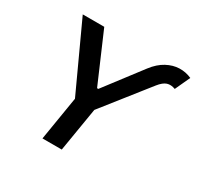

<svg xmlns="http://www.w3.org/2000/svg" viewBox="-157 -916 1121 1095"><g transform="rotate(30 403.0 -368.0)"><path d="M367.2 -387.2 370.1 -403.8H387.2L384.8 -387.2ZM93.8 -727.5H235.4L377.9 -397L565.9 -643.6Q601.6 -690.4 643.1 -712.6Q684.6 -734.9 726.3 -736.1Q768.1 -737.3 806.2 -720.2L760.7 -621.6Q731 -632.8 707 -625Q683.1 -617.2 657.2 -584.5L423.3 -288.6L375.5 0H248.5L295.9 -288.6Z"/></g></svg>

Font: Inter 28pt SemiBold
Style: Italic
Weight: 600
Italic angle: -9.3988°
Designer: Rasmus Andersson
Foundry: rsms
Version: Version 4.001;git-66647c0bb